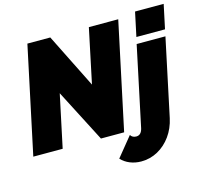

<svg xmlns="http://www.w3.org/2000/svg" viewBox="-131 -876 1317 1231"><g transform="rotate(-15 527.5 -260.5)"><path d="M148 -710H300L480 -349L556 -710H751L600 0H446L266 -349L192 0H-3ZM868 -730H1058L1024 -570H834ZM659 209Q619 209 584.5 195Q550 181 526 155L631 26Q643 46 669 46Q702 46 712 3L824 -526H1015L906 -12Q892 53 856 103Q820 153 769 181Q718 209 659 209Z"/></g></svg>

Font: Raleway Black
Style: Italic
Weight: 900
Italic angle: -12°
Designer: Matt McInerney, Pablo Impallari, Rodrigo Fuenzalida
Foundry: Matt McInerney, Pablo Impallari, Rodrigo Fuenzalida
Version: Version 4.101;RELEASE